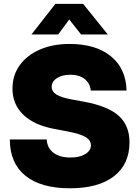

<svg xmlns="http://www.w3.org/2000/svg" viewBox="-20 -968 725 999"><path d="M343.8 11.7Q192.4 11.7 111.8 -54Q31.2 -119.6 31.2 -242.2H223.1Q225.6 -197.8 258.3 -173.1Q291 -148.4 346.2 -148.4Q394 -148.4 423.6 -166.3Q453.1 -184.1 453.1 -212.4Q453.1 -238.8 424.3 -255.4Q395.5 -272 334 -283.7L261.7 -297.4Q156.2 -317.4 100.6 -371.6Q44.9 -425.8 44.9 -506.8Q44.9 -576.2 82.5 -628.4Q120.1 -680.7 187 -710Q253.9 -739.3 342.3 -739.3Q478.5 -739.3 556.9 -675.3Q635.3 -611.3 638.7 -497.1H452.1Q448.7 -535.2 420.2 -557.1Q391.6 -579.1 346.2 -579.1Q303.2 -579.1 276.1 -561.5Q249 -543.9 249 -516.6Q249 -490.7 274.9 -475.3Q300.8 -460 357.4 -449.7L416 -439Q541.5 -416 597.7 -365.5Q653.8 -314.9 653.8 -227.5Q653.8 -113.3 572.8 -50.8Q491.7 11.7 343.8 11.7ZM282.7 -788.6H144V-789.1L268.1 -947.8H412.6L540.5 -789.1V-788.6H401.9L340.3 -866.7Z"/></svg>

Font: Inter Display Black
Style: Regular
Weight: 900
Designer: Rasmus Andersson
Foundry: rsms
Version: Version 4.000;git-a52131595